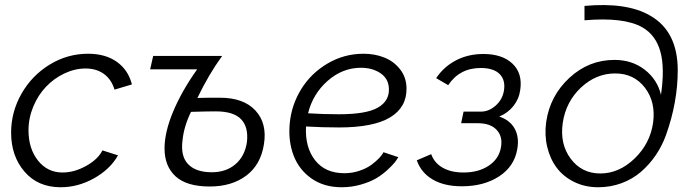

<svg xmlns="http://www.w3.org/2000/svg" viewBox="-20 -747 2785 776"><path d="M24.9 -210.9Q24.9 -293.9 66.4 -367.4Q107.9 -440.9 179.9 -485.4Q252 -529.8 335.9 -529.8Q406.7 -529.8 452.6 -496.8Q498.5 -463.9 513.2 -405.8L442.9 -384.8Q430.2 -426.3 399.9 -448.2Q369.6 -470.2 326.2 -470.2Q282.7 -470.2 240.5 -450.2Q198.2 -430.2 166.3 -396.7Q134.3 -363.3 114.7 -316.7Q95.2 -270 95.2 -220.2Q95.2 -146.5 133.5 -98.1Q171.9 -49.8 232.9 -49.8Q280.3 -49.8 328.1 -76.4Q376 -103 394 -139.2L457 -119.1Q424.8 -62.5 360.1 -26.4Q295.4 9.8 225.1 9.8Q133.3 9.8 79.1 -53.2Q24.9 -116.2 24.9 -210.9Z M827.6 6.8Q734.4 6.8 689.7 -34.2Q645 -75.2 645 -147Q645 -213.4 680.4 -297.4Q715.8 -381.3 776.9 -466.8H586.9L599.1 -521H877.9Q823.7 -446.3 777.8 -351.1Q807.6 -352.1 868.7 -352.1Q964.4 -352.1 1012.2 -300.5Q1060.1 -249 1046.9 -165Q1034.2 -81.5 975.6 -37.4Q917 6.8 827.6 6.8ZM835.9 -50.8Q894 -50.8 931.9 -83.5Q969.7 -116.2 978 -172.9Q984.9 -232.9 954.6 -264.9Q924.3 -296.9 852.1 -296.9Q818.4 -296.9 752 -294.9Q723.6 -236.8 717.8 -181.2Q709 -115.7 740.5 -83.3Q772 -50.8 835.9 -50.8Z M1372.1 -46.9Q1403.8 -46.9 1433.1 -56.9Q1462.4 -66.9 1481.7 -81.3Q1501 -95.7 1513.2 -108.9Q1525.4 -122.1 1529.8 -131.8L1589.8 -111.8Q1584.5 -102.1 1575 -90.1Q1565.4 -78.1 1544.9 -59.3Q1524.4 -40.5 1500 -26.1Q1475.6 -11.7 1438.5 -1Q1401.4 9.8 1360.8 9.8Q1289.6 9.8 1239 -25.6Q1188.5 -61 1166.5 -118.9Q1144.5 -176.8 1150.9 -247.1Q1157.7 -322.3 1197.3 -386.5Q1236.8 -450.7 1303.7 -490.2Q1370.6 -529.8 1449.7 -529.8Q1494.6 -529.8 1533 -514.6Q1571.3 -499.5 1596.9 -467Q1622.6 -434.6 1623 -390.1Q1624 -313 1556.6 -272.5Q1489.3 -231.9 1350.1 -231.9Q1283.2 -231.9 1216.8 -235.8Q1212.4 -151.9 1253.4 -99.4Q1294.4 -46.9 1372.1 -46.9ZM1439 -473.1Q1364.3 -473.1 1304.2 -420.2Q1244.1 -367.2 1225.1 -289.1Q1286.1 -285.2 1350.1 -285.2Q1460.9 -285.2 1507.6 -312.3Q1554.2 -339.4 1551.8 -389.2Q1550.3 -429.2 1517.6 -451.2Q1484.9 -473.1 1439 -473.1Z M1846.7 5.9Q1775.4 5.9 1728.8 -21.5Q1682.1 -48.8 1664.6 -99.1L1722.7 -124Q1735.4 -88.4 1769.3 -69.1Q1803.2 -49.8 1853.5 -49.8Q1914.6 -49.8 1956.1 -77.9Q1997.6 -106 2004.9 -152.8Q2012.2 -195.3 1987.5 -221.9Q1962.9 -248.5 1912.6 -249H1843.8L1853.5 -295.9H1923.8Q1956.1 -295.9 1983.4 -320.3Q2010.7 -344.7 2016.6 -379.9Q2023.9 -422.4 1999.8 -447.3Q1975.6 -472.2 1922.9 -472.2Q1837.4 -472.2 1791.5 -402.8L1742.7 -431.2Q1774.4 -478 1823.5 -503.4Q1872.6 -528.8 1933.6 -528.8Q2010.3 -528.8 2051.5 -489.5Q2092.8 -450.2 2082.5 -382.8Q2077.6 -346.7 2054.7 -318.1Q2031.7 -289.6 1997.6 -275.9Q2041 -261.7 2060.1 -227.1Q2079.1 -192.4 2070.8 -145Q2059.1 -74.7 1997.6 -34.4Q1936 5.9 1846.7 5.9Z M2397.5 9.8Q2344.2 9.8 2300.5 -11.7Q2256.8 -33.2 2230 -69.1Q2203.1 -105 2191.7 -153.1Q2180.2 -201.2 2187.5 -253.9Q2202.6 -359.4 2281 -432.1Q2359.4 -504.9 2463.4 -504.9Q2534.7 -504.9 2585.7 -465.3Q2636.7 -425.8 2651.4 -363.8Q2667.5 -472.7 2648.9 -538.8Q2630.4 -605 2576.7 -636.2Q2502.9 -678.7 2342.3 -665V-723.1Q2513.2 -738.8 2607.4 -684.1Q2719.2 -620.6 2719.2 -462.9Q2719.2 -333.5 2671.4 -200.2Q2655.3 -156.2 2629.9 -119.1Q2604.5 -82 2570.8 -52.7Q2537.1 -23.4 2492.4 -6.8Q2447.8 9.8 2397.5 9.8ZM2406.2 -45.9Q2481.9 -45.9 2544.7 -106.2Q2607.4 -166.5 2619.6 -251Q2630.9 -334.5 2586.7 -392.3Q2542.5 -450.2 2466.3 -450.2Q2389.2 -450.2 2328.1 -393.1Q2267.1 -335.9 2254.4 -250Q2242.2 -165 2286.6 -105.5Q2331.1 -45.9 2406.2 -45.9Z"/></svg>

Font: Rawline
Style: Italic
Weight: 400
Italic angle: -12°
Designer: Matt McInerney, Pablo Impallari, Rodrigo Fuenzalida
Foundry: Matt McInerney, Pablo Impallari, Rodrigo Fuenzalida
Version: Version 4.020;PS 004.020;hotconv 1.0.88;makeotf.lib2.5.64775